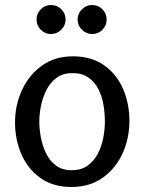

<svg xmlns="http://www.w3.org/2000/svg" viewBox="-20 -734 577 767"><path d="M265 13Q192 13 141.5 -23Q91 -59 65.5 -118Q40 -177 40 -245Q40 -313 67.5 -373.5Q95 -434 147 -471.5Q199 -509 271 -509Q345 -509 395.5 -473.5Q446 -438 471.5 -379Q497 -320 497 -251Q497 -182 470 -122Q443 -62 391 -24.5Q339 13 265 13ZM266 -54Q304 -54 329.5 -72Q355 -90 370.5 -119.5Q386 -149 392.5 -183Q399 -217 399 -248Q399 -280 393.5 -314Q388 -348 373.5 -377Q359 -406 333.5 -424Q308 -442 270 -442Q232 -442 206.5 -423.5Q181 -405 166 -375.5Q151 -346 144 -312.5Q137 -279 137 -248Q137 -218 143.5 -184Q150 -150 164.5 -120.5Q179 -91 204 -72.5Q229 -54 266 -54ZM242 -656Q242 -632 224.5 -615Q207 -598 183 -598Q160 -598 143 -615Q126 -632 126 -656Q126 -680 143 -697Q160 -714 183 -714Q208 -714 225 -697Q242 -680 242 -656ZM406 -656Q406 -632 389 -615Q372 -598 348 -598Q325 -598 307.5 -615Q290 -632 290 -656Q290 -680 307.5 -697Q325 -714 348 -714Q372 -714 389 -697Q406 -680 406 -656Z"/></svg>

Font: Rosario Light Medium
Style: Regular
Weight: 500
Version: Version 1.101; ttfautohint (v1.8.1.43-b0c9)